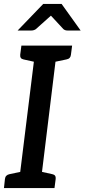

<svg xmlns="http://www.w3.org/2000/svg" viewBox="-20 -949 427 969"><path d="M72 0 161 -719H270L182 0ZM0 0 5 -46Q6 -56 12 -62Q18 -68 28 -70L99 -85L101 0ZM154 0 176 -85 244 -70Q254 -68 258 -62Q262 -56 261 -46L255 0ZM189 -719 167 -634 99 -649Q89 -651 85 -657Q81 -663 82 -673L88 -719ZM344 -719 338 -673Q337 -663 331.5 -657Q326 -651 315 -649L243 -634V-719ZM69 -795 198 -929H291L387 -795H321Q308 -795 300 -802L237 -870L161 -802Q157 -799 151 -797Q145 -795 138 -795Z"/></svg>

Font: Aleo Medium
Style: Italic
Weight: 500
Italic angle: -7°
Designer: Alessio Laiso
Foundry: Alessio Laiso
Version: Version 2.001;gftools[0.9.29]